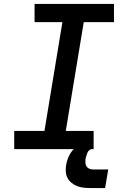

<svg xmlns="http://www.w3.org/2000/svg" viewBox="-20 -755 640 972"><path d="M52 0V-92H205L296 -643H155V-735H557V-643H404L313 -92H454V0ZM437 197Q420 197 402.5 195Q385 193 370 187Q355 181 342 170.5Q329 160 321.5 145.5Q314 131 313 113.5Q312 96 315 79Q319 56 330 33Q341 10 360 -6.5Q379 -23 403 -30Q427 -37 451 -37L445 0Q437 0 431 6Q425 12 422 19.5Q419 27 417 34.5Q415 42 413 49Q412 59 412.5 69.5Q413 80 418.5 88Q424 96 433 99.5Q442 103 453 103H528L512 197Z"/></svg>

Font: Iosevka Curly Slab SmBdExObl
Style: Regular
Weight: 600
Width: 7
Italic angle: -9°
Monospace: yes
Designer: Belleve Invis
Foundry: Belleve Invis
Version: Version 11.1.0; ttfautohint (v1.8.3)